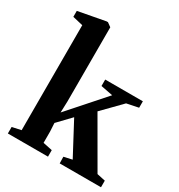

<svg xmlns="http://www.w3.org/2000/svg" viewBox="-190 -946 1001 1073"><g transform="rotate(30 310.0 -409.0)"><path d="M19.5 0V-42L77 -54.5V-732L10.5 -747.5V-786L184 -818.5H193L218.5 -800V-322.5L216 -249L417.5 -476.5L340 -491.5V-533H583V-491.5L507.5 -476L391.5 -357.5L567 -54L620.5 -42.5V0H354L353 -42.5L406.5 -54.5L295 -264L215.5 -181L218.5 -127V-54.5L278.5 -42V0Z"/></g></svg>

Font: Merriweather 72pt
Style: Bold
Weight: 700
Version: Version 2.100